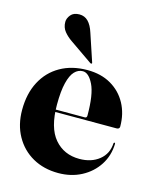

<svg xmlns="http://www.w3.org/2000/svg" viewBox="-106 -750 669 832"><g transform="rotate(15 229.0 -334.0)"><path d="M443 -254Q443 -249 439.8 -245.8Q436.5 -242.5 429.5 -242.5H118.5V-253H284.5Q293.5 -253 293.5 -263.5Q293.5 -358 272.5 -401Q251.5 -444 225 -444Q204 -444 188 -427.2Q172 -410.5 162.8 -373.2Q153.5 -336 153.5 -275Q153.5 -172 195.8 -122.5Q238 -73 307.5 -73Q361 -73 396 -101Q431 -129 433.5 -176.5Q434 -179 435 -179.8Q436 -180.5 436.5 -180.5Q438 -180.5 439.2 -179.5Q440.5 -178.5 440.5 -175.5Q439 -122.5 411.8 -80.5Q384.5 -38.5 338.5 -14.2Q292.5 10 235 10Q170 10 120 -18.2Q70 -46.5 41.8 -97.2Q13.5 -148 13.5 -214.5Q13.5 -287.5 41.8 -341.2Q70 -395 121.8 -424.5Q173.5 -454 243 -454Q304.5 -454 349.2 -428Q394 -402 418.5 -356.8Q443 -311.5 443 -254ZM212.5 -614 253 -492.5Q253.5 -490.5 254 -489Q254.5 -487.5 253 -486Q252 -485 250.2 -485.2Q248.5 -485.5 247 -486L144.5 -557Q124.5 -570.5 110 -588.2Q95.5 -606 95.5 -631Q95.5 -647 108.2 -662.5Q121 -678 147 -678Q170.5 -678 186.5 -661.8Q202.5 -645.5 212.5 -614Z"/></g></svg>

Font: Fraunces 120pt
Style: Bold
Weight: 700
Version: Version 1.000;[b76b70a41]